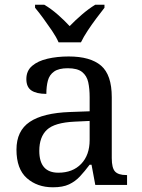

<svg xmlns="http://www.w3.org/2000/svg" viewBox="-20 -786 603 816"><path d="M205 10Q138 10 94 -29Q50 -68 50 -150Q50 -230 106.5 -268Q163 -306 278 -310L361 -313V-373Q361 -409 355 -436.5Q349 -464 329 -480Q309 -496 268 -496Q230 -496 210 -482Q190 -468 183.5 -443.5Q177 -419 177 -387Q135 -387 113.5 -401.5Q92 -416 92 -450Q92 -485 116.5 -506Q141 -527 182 -536.5Q223 -546 272 -546Q364 -546 409.5 -507Q455 -468 455 -373V-114Q455 -72 469 -57Q483 -42 517 -42H520V0H385L369 -86H361Q340 -58 320 -36.5Q300 -15 273.5 -2.5Q247 10 205 10ZM228 -52Q289 -52 325 -89.5Q361 -127 361 -191V-272L297 -269Q212 -265 179.5 -234.5Q147 -204 147 -145Q147 -52 228 -52ZM229 -606Q219 -629 201 -655.5Q183 -682 164 -708Q145 -734 129 -753V-766H168Q197 -749 225.5 -724Q254 -699 276 -675Q299 -699 328 -724Q357 -749 385 -766H424V-753Q409 -734 389.5 -708Q370 -682 352.5 -655.5Q335 -629 324 -606Z"/></svg>

Font: NotoSerif-Regular
Style: Regular
Weight: 400
Designer: Monotype Design Team
Foundry: Monotype Imaging Inc.
Version: Version 2.007; ttfautohint (v1.8) -l 8 -r 50 -G 200 -x 14 -D